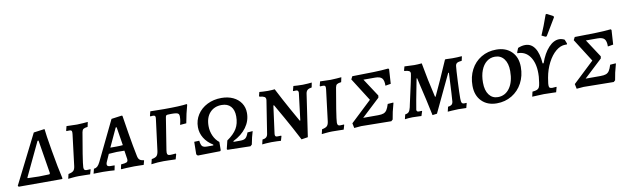

<svg xmlns="http://www.w3.org/2000/svg" viewBox="-46 -1306 6125 1871"><g transform="rotate(-10 3016.5 -370.5)"><path d="M263 -495 366 -509H372Q376 -460 405.5 -288Q435 -116 461 -5L453 0H27L19 -10ZM295 -409H285L125 -72L128 -67L239 -64L342 -67L349 -76Z M679 -77Q679 -59 685.5 -52Q692 -45 706 -45Q720 -45 730 -46Q740 -47 743 -47L746 -43L733 2Q721 2 687 1Q653 0 620 0Q593 0 559 3.5Q525 7 515 8L526 -38Q562 -45 576 -58.5Q590 -72 594 -104L632 -413Q633 -420 633 -431Q633 -444 627.5 -449Q622 -454 608 -454L579 -453Q577 -457 577 -459L588 -501Q604 -501 618 -500Q662 -498 692 -498Q715 -498 751 -501Q787 -504 799 -505L789 -458Q758 -454 746.5 -446Q735 -438 731 -416Q713 -317 696 -208.5Q679 -100 679 -77Z M1271 -43 1274 -39 1263 2Q1253 2 1225.5 1Q1198 0 1170 0Q1130 0 1091 2.5Q1052 5 1041 6L1038 1L1047 -41Q1088 -44 1101.5 -50.5Q1115 -57 1115 -75Q1115 -87 1112 -100L1102 -167L1027 -168Q1012 -168 947 -163L917 -96Q908 -78 908 -66Q908 -54 916.5 -48.5Q925 -43 944 -43H982L983 -39L974 5Q964 4 928.5 2Q893 0 860 0Q828 0 802 1Q776 2 767 2L779 -45Q799 -47 813 -59Q827 -71 841 -99L1032 -494L1134 -508L1142 -505Q1148 -462 1170.5 -326Q1193 -190 1212 -99Q1217 -70 1230 -58Q1243 -46 1271 -43ZM1032 -220Q1069 -220 1096 -223L1067 -405H1058L972 -220Z M1350 -40Q1386 -46 1399.5 -59.5Q1413 -73 1418 -106L1457 -412Q1459 -428 1459 -431Q1459 -444 1453.5 -449Q1448 -454 1434 -454L1409 -452L1406 -458L1417 -501Q1455 -501 1478 -500L1552 -499Q1713 -499 1779 -509L1782 -501Q1759 -421 1742 -325L1680 -320Q1682 -328 1687 -351.5Q1692 -375 1692 -402Q1692 -419 1685.5 -427Q1679 -435 1662.5 -438Q1646 -441 1612 -441Q1586 -441 1575.5 -439.5Q1565 -438 1561.5 -432.5Q1558 -427 1556 -414L1506 -100Q1504 -82 1504 -78Q1504 -62 1511 -55.5Q1518 -49 1535 -49Q1555 -49 1589 -53L1593 -46L1579 3Q1553 3 1513 1L1460 0Q1403 0 1338 9Z M1847 -268Q1847 -336 1882.5 -391Q1918 -446 1980.5 -477.5Q2043 -509 2121 -509Q2186 -509 2236 -485.5Q2286 -462 2314 -419.5Q2342 -377 2342 -322Q2342 -244 2295.5 -180Q2249 -116 2165 -75L2164 -67H2233Q2267 -67 2283.5 -80.5Q2300 -94 2314 -134L2366 -138Q2349 -85 2335 -10L2319 4L2092 -1L2087 -9L2107 -91Q2174 -137 2203.5 -186.5Q2233 -236 2233 -307Q2233 -371 2201.5 -406Q2170 -441 2112 -441Q2039 -441 1995 -393Q1951 -345 1951 -260Q1951 -209 1971.5 -163.5Q1992 -118 2028 -90L2027 -8L2020 0L1798 4L1785 -10Q1787 -49 1787 -134L1837 -136Q1842 -94 1855 -80.5Q1868 -67 1902 -67H1964L1965 -75Q1908 -110 1877.5 -160Q1847 -210 1847 -268Z M2873 -420 2874 -430Q2874 -454 2851 -454L2823 -453L2821 -458L2833 -502Q2843 -501 2870 -499.5Q2897 -498 2925 -498Q2948 -498 2977 -500.5Q3006 -503 3015 -504L3006 -457Q2978 -453 2964.5 -442Q2951 -431 2947 -408L2885 14L2821 24Q2754 -105 2693 -212.5Q2632 -320 2615 -349H2608L2572 -79L2571 -68Q2571 -55 2576.5 -50Q2582 -45 2595 -45L2631 -46L2634 -42L2621 3Q2611 2 2583 1Q2555 0 2526 0Q2501 0 2472.5 2.5Q2444 5 2435 6L2446 -40Q2471 -43 2484 -54.5Q2497 -66 2500 -89L2550 -408L2551 -418Q2551 -437 2537.5 -445Q2524 -453 2490 -457Q2488 -459 2486 -463L2496 -502Q2504 -501 2531.5 -499.5Q2559 -498 2580 -498Q2600 -498 2621 -499.5Q2642 -501 2648 -502Q2705 -391 2761.5 -289.5Q2818 -188 2835 -159H2841Z M3188 -77Q3188 -59 3194.5 -52Q3201 -45 3215 -45Q3229 -45 3239 -46Q3249 -47 3252 -47L3255 -43L3242 2Q3230 2 3196 1Q3162 0 3129 0Q3102 0 3068 3.5Q3034 7 3024 8L3035 -38Q3071 -45 3085 -58.5Q3099 -72 3103 -104L3141 -413Q3142 -420 3142 -431Q3142 -444 3136.5 -449Q3131 -454 3117 -454L3088 -453Q3086 -457 3086 -459L3097 -501Q3113 -501 3127 -500Q3171 -498 3201 -498Q3224 -498 3260 -501Q3296 -504 3308 -505L3298 -458Q3267 -454 3255.5 -446Q3244 -438 3240 -416Q3222 -317 3205 -208.5Q3188 -100 3188 -77Z M3729 -12 3713 2 3416 -2 3346 4 3336 -44 3544 -240 3400 -467 3415 -496 3628 -500Q3704 -502 3773 -509L3780 -501Q3777 -469 3771 -358L3717 -349Q3718 -402 3699 -423Q3680 -444 3631 -444H3516L3632 -267L3629 -246L3449 -78H3597Q3632 -78 3651.5 -85.5Q3671 -93 3683.5 -112Q3696 -131 3708 -170L3762 -174L3765 -171Q3739 -80 3729 -12Z M4049 -299 4034 -366H4028Q4006 -256 3989 -164Q3972 -72 3972 -65Q3972 -45 3994 -45L4023 -46Q4023 -45 4026 -43L4011 3L3991 2L3923 0Q3905 0 3881.5 2Q3858 4 3847 6L3858 -40Q3882 -43 3894 -55.5Q3906 -68 3913 -98Q3914 -102 3915.5 -109Q3917 -116 3919 -126Q3982 -405 3982 -425Q3982 -441 3969 -448.5Q3956 -456 3924 -458L3921 -463L3932 -502Q3996 -498 4028 -498Q4063 -498 4103 -502Q4132 -336 4174 -159H4180Q4246 -298 4333 -500Q4337 -501 4347 -501Q4364 -501 4374 -500L4406 -499Q4453 -499 4498 -503Q4500 -501 4500 -500L4491 -459Q4457 -456 4443.5 -447Q4430 -438 4428 -417Q4424 -386 4418.5 -269.5Q4413 -153 4413 -100Q4413 -68 4419.5 -57Q4426 -46 4443 -46L4465 -47L4467 -43L4455 2Q4415 0 4377 0Q4349 0 4311.5 3Q4274 6 4271 6L4282 -41Q4305 -43 4317 -52.5Q4329 -62 4332 -79Q4336 -114 4348 -366H4341L4280 -238Q4216 -105 4164 7L4119 13Q4086 -146 4049 -299Z M4552 -201Q4552 -289 4588.5 -359Q4625 -429 4691 -468.5Q4757 -508 4840 -508Q4935 -508 4991.5 -452Q5048 -396 5048 -300Q5048 -212 5010.5 -141.5Q4973 -71 4906.5 -31Q4840 9 4757 9Q4664 9 4608 -48Q4552 -105 4552 -201ZM4939 -279Q4939 -355 4906 -398.5Q4873 -442 4816 -442Q4769 -442 4733.5 -414Q4698 -386 4678 -334.5Q4658 -283 4658 -213Q4658 -136 4690.5 -92.5Q4723 -49 4778 -49Q4851 -49 4895 -111Q4939 -173 4939 -279Z M5531 -446 5526 -437Q5521 -438 5512 -438Q5464 -438 5418.5 -400Q5373 -362 5339 -296Q5305 -230 5291 -150L5283 -96Q5282 -89 5282 -77Q5282 -59 5289.5 -52.5Q5297 -46 5315 -46Q5322 -46 5355 -49L5357 -45L5344 3L5311 2L5223 0Q5197 0 5107 5L5118 -43Q5149 -46 5164 -52.5Q5179 -59 5186 -73.5Q5193 -88 5197 -118L5204 -176Q5205 -188 5205 -210Q5205 -314 5160.5 -376Q5116 -438 5039 -437L5037 -445L5054 -487Q5092 -503 5126 -503Q5186 -503 5221 -450Q5256 -397 5263 -297H5273Q5306 -392 5357 -446.5Q5408 -501 5462 -501Q5489 -501 5515 -487ZM5348 -550 5336 -548 5299 -566Q5334 -645 5375 -762L5386 -765L5448 -732L5450 -720Z M5930 -12 5914 2 5617 -2 5547 4 5537 -44 5745 -240 5601 -467 5616 -496 5829 -500Q5905 -502 5974 -509L5981 -501Q5978 -469 5972 -358L5918 -349Q5919 -402 5900 -423Q5881 -444 5832 -444H5717L5833 -267L5830 -246L5650 -78H5798Q5833 -78 5852.5 -85.5Q5872 -93 5884.5 -112Q5897 -131 5909 -170L5963 -174L5966 -171Q5940 -80 5930 -12Z"/></g></svg>

Font: Alegreya SC Medium
Style: Italic
Weight: 500
Italic angle: -7°
Designer: Juan Pablo del Peral
Foundry: Huerta Tipografica
Version: Version 2.007; ttfautohint (v1.6)